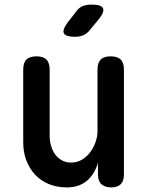

<svg xmlns="http://www.w3.org/2000/svg" viewBox="-20 -805 640 835"><path d="M404 -234V-502Q404 -532 418 -546Q432 -560 461 -560Q491 -560 505 -546Q519 -532 519 -502V-47Q519 -18 505 -4Q491 10 464 10Q436 10 421 -4Q406 -18 406 -47V-97Q391 -46 357 -18Q323 10 271 10Q227 10 192 -4.5Q157 -19 132.5 -45.5Q108 -72 94.5 -107.5Q81 -143 81 -186V-502Q81 -532 95 -546Q109 -560 139 -560Q168 -560 182 -546Q196 -532 196 -502V-214Q196 -192 202 -171Q208 -150 219.5 -134Q231 -118 248.5 -108Q266 -98 290 -98Q316 -98 337 -111Q358 -124 372.5 -143.5Q387 -163 395.5 -187Q404 -211 404 -234ZM372 -676Q359 -659 342.5 -652Q326 -645 306 -645Q266 -645 258 -660Q250 -675 275 -708L309 -752Q323 -772 339.5 -778.5Q356 -785 379 -785Q421 -785 428 -769Q435 -753 410 -722Z"/></svg>

Font: Maple Mono NL SemiBold
Style: Regular
Weight: 600
Monospace: yes
Designer: subframe7536
Version: Version 7.000